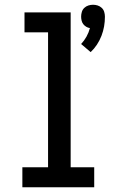

<svg xmlns="http://www.w3.org/2000/svg" viewBox="-20 -787 490 807"><path d="M361 -568 321 -602Q334 -616 343.5 -633Q353 -650 358 -669Q350 -670 342.5 -674.5Q335 -679 330 -685.5Q325 -692 323 -700.5Q321 -709 321 -717Q321 -727 324 -737Q327 -747 334.5 -754Q342 -761 351.5 -764Q361 -767 371 -767Q381 -767 390.5 -764Q400 -761 407.5 -754Q415 -747 418 -737Q421 -727 421 -717Q421 -696 417.5 -676Q414 -656 406.5 -636.5Q399 -617 387.5 -599.5Q376 -582 361 -568ZM74 0V-84H182V-651H83V-735H277V-84H376V0Z"/></svg>

Font: Iosevka Etoile Medium
Style: Regular
Weight: 500
Designer: Belleve Invis
Foundry: Belleve Invis
Version: Version 22.1.2; ttfautohint (v1.8.4)